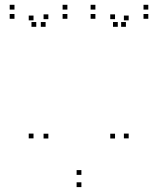

<svg xmlns="http://www.w3.org/2000/svg" viewBox="-20 -760 660 802"><path d="M517.5 -182V-202H497.5V-182ZM517.5 -675V-695H497.5V-675ZM506 -648V-668H486V-648ZM599.5 -681.5V-701.5H579.5V-681.5ZM599.5 -720V-740H579.5V-720ZM378.5 -720V-740H358.5V-720ZM378.5 -681.5V-701.5H358.5V-681.5ZM472 -648V-668H452V-648ZM460.5 -680V-700H440.5V-680ZM460.5 -181.5V-201.5H440.5V-181.5ZM320 -29.5V-49.5H300V-29.5ZM182 -181.5V-201.5H162V-181.5ZM182 -680V-700H162V-680ZM170.5 -648V-668H150.5V-648ZM261.5 -681.5V-701.5H241.5V-681.5ZM261.5 -720V-740H241.5V-720ZM40.5 -720V-740H20.5V-720ZM40.5 -681.5V-701.5H20.5V-681.5ZM131.5 -648V-668H111.5V-648ZM120 -675V-695H100V-675ZM120 -182V-202H100V-182ZM320 21.5V1.5H300V21.5Z"/></svg>

Font: Monaspace Xenon Dots Var
Style: Regular
Weight: 400
Designer: Riley Cran and the Lettermatic Team
Version: Version 1.100 (Monaspace Xenon Dots)